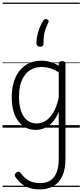

<svg xmlns="http://www.w3.org/2000/svg" viewBox="-20 -989 638 1487"><path d="M288 478Q220 478 173.5 451.5Q127 425 99 381Q93 372 94.5 364Q96 356 107 347Q118 339 125.5 340.5Q133 342 140 351Q167 389 202.5 409Q238 429 292 429Q338 429 369.5 409Q401 389 418 347Q435 305 435 239V-123Q412 -68 382 -37.5Q352 -7 320 5Q288 17 256 17Q202 17 160.5 -12Q119 -41 95 -97Q71 -153 71 -234Q71 -285 80.5 -328.5Q90 -372 109 -407Q128 -442 156 -467Q184 -492 220 -505.5Q256 -519 302 -519Q336 -519 369 -509.5Q402 -500 435 -480V-496Q435 -506 441 -510.5Q447 -515 461 -515Q475 -515 481 -510.5Q487 -506 487 -496V242Q487 320 463.5 372.5Q440 425 395 451.5Q350 478 288 478ZM265 -33Q299 -33 332 -52.5Q365 -72 392 -116Q419 -160 435 -234V-428Q399 -452 366.5 -461Q334 -470 302 -470Q270 -470 242.5 -460Q215 -450 194 -431Q173 -412 157.5 -384Q142 -356 134.5 -319.5Q127 -283 127 -237Q127 -178 142 -132Q157 -86 187.5 -59.5Q218 -33 265 -33ZM345 -839Q355 -835 356.5 -828.5Q358 -822 352 -809Q340 -784 332 -761.5Q324 -739 320.5 -713Q317 -687 317 -652Q317 -641 311 -634Q305 -627 292 -627Q277 -627 269.5 -635Q262 -643 262 -655Q262 -696 276.5 -743.5Q291 -791 313 -826Q320 -837 326.5 -840.5Q333 -844 345 -839ZM0 449H598V459H0ZM0 -20H598V0H0ZM0 -505H598V-500H0ZM0 -969H598V-959H0Z"/></svg>

Font: Playwrite IT Trad Guides
Style: Regular
Weight: 400
Designer: Veronika Burian, José Scaglione
Foundry: TypeTogether
Version: Version 1.003